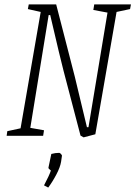

<svg xmlns="http://www.w3.org/2000/svg" viewBox="-20 -614 612 868"><path d="M568 -573 507 -560 411 -7 358 7 344 -1 267 -295Q254 -344 207 -546H200L117 -36L179 -25L175 0H10L13 -21L73 -34L164 -560L106 -573L110 -594H234L318 -268L373 -39H380L466 -557L402 -569L406 -594H572ZM179 224Q202 181 210 157Q198 148 199 144L212 82Q230 77 248 77Q251 77 256 82.5Q261 88 260 91L256 118Q252 142 235 174.5Q218 207 198 234Z"/></svg>

Font: Grenze ExtraLight
Style: Italic
Weight: 275
Italic angle: -10°
Designer: Renata Polastri
Foundry: Omnibus-Type
Version: Version 1.002; ttfautohint (v1.8)